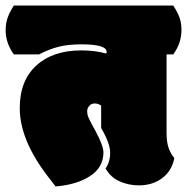

<svg xmlns="http://www.w3.org/2000/svg" viewBox="-62 -670 679 698"><path d="M233.9 -508.8Q186.5 -508.8 151.9 -500.2Q117.2 -491.7 80.1 -472.2H-11.7Q-41.5 -513.7 -41.5 -560.1Q-41.5 -585 -34.4 -605.2Q-27.3 -625.5 -11.7 -649.9H567.9Q584.5 -624 591.1 -605Q597.7 -585.9 597.7 -560.1Q597.7 -513.7 567.9 -472.2H543.5V-188Q543.5 -154.8 550.5 -133.5Q557.6 -112.3 571.8 -95.2Q562.5 -48.3 527.3 -22.2Q492.2 3.9 442.9 3.9Q405.3 3.9 372.3 -11Q339.4 -25.9 321.8 -57.6Q338.4 -81.1 338.4 -115Q338.4 -148.9 305.7 -204.6V-286.1Q294.9 -293.9 282.5 -293.9Q270 -293.9 262.5 -285.2Q254.9 -276.4 254.9 -265.4Q254.9 -254.4 258.3 -246.1Q260.3 -241.7 262 -237.8Q263.7 -233.9 267.1 -227.5Q270.5 -221.2 272.5 -216.8Q274.4 -212.4 284.7 -194.8Q314 -140.1 314 -116.2Q314 -61.5 265.6 -30Q217.3 1.5 140.1 7.8L111.8 -28.8Q9.8 -161.6 9.8 -276.9Q9.8 -377 70.1 -431.9Q130.4 -486.8 233.9 -486.8Q284.2 -486.8 324.7 -475.1Q325.7 -478 325.7 -481.4Q325.7 -508.8 233.9 -508.8Z"/></svg>

Font: Modak
Style: Regular
Weight: 400
Version: Version 1.036;PS Version 1.000;hotconv 1.0.79;makeotf.lib2.5